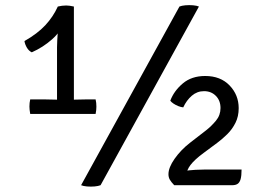

<svg xmlns="http://www.w3.org/2000/svg" viewBox="-20 -708 1019 734"><path d="M262.5 -297.5H198V-527.5Q198 -539 198.8 -552.5Q199.5 -566 200.5 -580.2Q201.5 -594.5 201.5 -607.5L201 -683Q209 -685 217.2 -686Q225.5 -687 233 -687Q240 -687 246.5 -686Q253 -685 262.5 -683ZM151 -328Q159.5 -328 174.2 -327.5Q189 -327 198 -327H262.5Q270 -327 285.8 -327.5Q301.5 -328 310 -328H345.5Q347 -321.5 347.8 -314.5Q348.5 -307.5 348.5 -300.5Q348.5 -294.5 347.8 -287.2Q347 -280 345.5 -272.5H95.5Q92.5 -289.5 92.5 -300.5Q92.5 -307.5 93.2 -314.5Q94 -321.5 95.5 -328ZM73.5 -551Q123.5 -579.5 153.2 -611.5Q183 -643.5 201 -683L227 -629Q214 -588.5 179.2 -557.8Q144.5 -527 101.5 -508Q90 -513.5 82.8 -525.8Q75.5 -538 73.5 -551ZM666 -683Q674.5 -686.5 689 -687.8Q703.5 -689 718 -687.8Q732.5 -686.5 740.5 -683L364.5 0Q356 3.5 341.5 4.8Q327 6 312.5 4.8Q298 3.5 290 0ZM631 -323Q645 -360.5 678.8 -389Q712.5 -417.5 764.5 -417.5Q823 -417.5 857.8 -381.2Q892.5 -345 892.5 -294.5Q892.5 -263 880.2 -238.5Q868 -214 849 -195.2Q830 -176.5 810.5 -162L758 -123Q723.5 -97.5 708.2 -77.2Q693 -57 693 -39V0H646Q634 -12.5 629 -21.5Q624 -30.5 624 -42Q624 -67.5 647.5 -101Q671 -134.5 705.5 -161.5L767.5 -209.5Q788 -225.5 805.5 -246.5Q823 -267.5 823 -295Q823 -323.5 805.2 -341.5Q787.5 -359.5 760 -359.5Q733.5 -359.5 713.2 -342Q693 -324.5 680.5 -297.5Q671 -298.5 661.2 -302.5Q651.5 -306.5 643.2 -312Q635 -317.5 631 -323ZM903.5 -60Q903.5 -36 899.8 -23Q896 -10 888.2 -5Q880.5 0 868 0H652L642.5 -43.5Q659 -50.5 681.8 -54Q704.5 -57.5 727.5 -58.8Q750.5 -60 767 -60Z"/></svg>

Font: Signika SC
Style: Regular
Weight: 300
Designer: Anna Giedryś
Foundry: Anna Giedryś
Version: Version 2.000